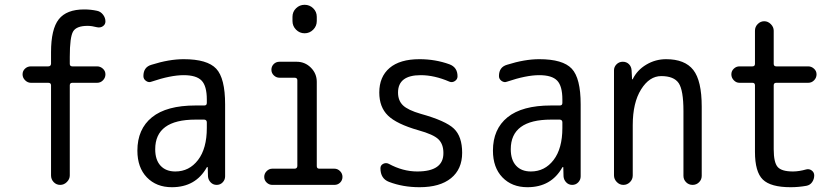

<svg xmlns="http://www.w3.org/2000/svg" viewBox="-20 -780 3540 810"><path d="M110.4 -430.7Q96.7 -430.7 85.9 -441.4Q75.2 -452.1 75.2 -466.3Q75.2 -480.5 85.4 -490.2Q95.7 -500 110.4 -500H183.6Q194.3 -500 195.3 -510.7V-559.6Q195.3 -657.2 228 -698.7Q260.7 -740.2 335 -740.2Q363.3 -740.2 389.6 -734.4Q404.3 -731.4 414.6 -718.3Q424.8 -705.1 424.8 -689.5Q424.8 -676.8 414.1 -669.4Q403.3 -662.1 389.6 -665Q367.2 -670.9 349.6 -670.9Q302.7 -670.9 288.6 -647.5Q274.4 -624 274.4 -540V-510.7Q274.4 -500 285.2 -500H389.6Q403.3 -500 414.1 -490.2Q424.8 -480.5 424.8 -466.3Q424.8 -452.1 414.6 -441.4Q404.3 -430.7 389.6 -430.7H285.2Q274.4 -430.7 274.4 -419.9V-40Q274.4 -24.4 262.2 -12.2Q250 0 233.9 0Q217.8 0 206.5 -11.7Q195.3 -23.4 195.3 -40V-419.9Q195.3 -430.7 183.6 -430.7Z M804.7 -275.4Q634.8 -275.4 634.8 -150.4Q634.8 -105.5 657.2 -81.1Q679.7 -56.6 719.7 -56.6Q778.3 -56.6 815.4 -105Q852.5 -153.3 852.5 -240.2V-263.7Q852.5 -274.4 841.8 -275.4ZM705.1 9.8Q639.6 9.8 599.6 -31.7Q559.6 -73.2 559.6 -144.5Q559.6 -235.4 621.1 -285.2Q682.6 -335 804.7 -335H841.8Q852.5 -335 852.5 -345.7V-360.4Q852.5 -417 830.6 -439.9Q808.6 -462.9 754.9 -462.9Q700.2 -462.9 619.1 -435.5Q607.4 -430.7 596.2 -438.5Q585 -446.3 585 -459Q585 -497.1 619.1 -506.8Q693.4 -530.3 754.9 -530.3Q854.5 -530.3 892.1 -490.2Q929.7 -450.2 929.7 -339.8V-36.1Q929.7 -21.5 919.4 -10.7Q909.2 0 894 0Q878.9 0 868.7 -10.7Q858.4 -21.5 857.4 -36.1L856.4 -74.2Q856.4 -75.2 855.5 -75.2Q853.5 -75.2 852.5 -74.2Q805.7 9.8 705.1 9.8Z M1128.9 0Q1115.2 0 1105 -9.8Q1094.7 -19.5 1094.7 -33.7Q1094.7 -47.9 1105 -58.1Q1115.2 -68.4 1128.9 -68.4H1222.7Q1233.4 -68.4 1234.4 -79.1V-441.4Q1234.4 -452.1 1222.7 -452.1H1159.2Q1145.5 -452.1 1135.3 -461.9Q1125 -471.7 1125 -485.8Q1125 -500 1134.8 -509.8Q1144.5 -519.5 1159.2 -519.5H1231.4Q1266.6 -519.5 1291.5 -494.6Q1316.4 -469.7 1316.4 -434.6V-79.1Q1316.4 -68.4 1327.1 -68.4H1390.6Q1404.3 -68.4 1414.6 -58.1Q1424.8 -47.9 1424.8 -33.7Q1424.8 -19.5 1415 -9.8Q1405.3 0 1390.6 0ZM1213.9 -709Q1213.9 -730.5 1229 -745.1Q1244.1 -759.8 1265.1 -759.8Q1286.1 -759.8 1301.3 -745.1Q1316.4 -730.5 1316.4 -709V-691.4Q1316.4 -669.9 1301.3 -654.8Q1286.1 -639.6 1265.1 -639.6Q1244.1 -639.6 1229 -654.8Q1213.9 -669.9 1213.9 -691.4Z M1745.1 -230.5Q1653.3 -256.8 1616.7 -292.5Q1580.1 -328.1 1580.1 -389.6Q1580.1 -456.1 1623.5 -493.2Q1667 -530.3 1750 -530.3Q1816.4 -530.3 1876 -508.8Q1910.2 -496.1 1910.2 -458Q1910.2 -445.3 1898.9 -438Q1887.7 -430.7 1876 -435.5Q1812.5 -462.9 1754.9 -462.9Q1659.2 -462.9 1659.2 -389.6Q1659.2 -355.5 1680.2 -335.4Q1701.2 -315.4 1754.9 -299.8Q1860.4 -270.5 1895 -237.3Q1929.7 -204.1 1929.7 -135.3Q1929.7 -66.4 1882.8 -28.3Q1835.9 9.8 1750 9.8Q1679.7 9.8 1621.1 -12.7Q1585 -26.4 1585 -70.3Q1585 -83 1596.7 -88.9Q1608.4 -94.7 1620.1 -88.9Q1679.7 -56.6 1740.2 -56.6Q1851.6 -56.6 1850.6 -134.8Q1850.6 -171.9 1829.6 -192.4Q1808.6 -212.9 1745.1 -230.5Z M2304.7 -275.4Q2134.8 -275.4 2134.8 -150.4Q2134.8 -105.5 2157.2 -81.1Q2179.7 -56.6 2219.7 -56.6Q2278.3 -56.6 2315.4 -105Q2352.5 -153.3 2352.5 -240.2V-263.7Q2352.5 -274.4 2341.8 -275.4ZM2205.1 9.8Q2139.6 9.8 2099.6 -31.7Q2059.6 -73.2 2059.6 -144.5Q2059.6 -235.4 2121.1 -285.2Q2182.6 -335 2304.7 -335H2341.8Q2352.5 -335 2352.5 -345.7V-360.4Q2352.5 -417 2330.6 -439.9Q2308.6 -462.9 2254.9 -462.9Q2200.2 -462.9 2119.1 -435.5Q2107.4 -430.7 2096.2 -438.5Q2085 -446.3 2085 -459Q2085 -497.1 2119.1 -506.8Q2193.4 -530.3 2254.9 -530.3Q2354.5 -530.3 2392.1 -490.2Q2429.7 -450.2 2429.7 -339.8V-36.1Q2429.7 -21.5 2419.4 -10.7Q2409.2 0 2394 0Q2378.9 0 2368.7 -10.7Q2358.4 -21.5 2357.4 -36.1L2356.4 -74.2Q2356.4 -75.2 2355.5 -75.2Q2353.5 -75.2 2352.5 -74.2Q2305.7 9.8 2205.1 9.8Z M2570.3 -40V-483.4Q2570.3 -498 2581.1 -508.8Q2591.8 -519.5 2607.4 -519.5Q2623 -519.5 2633.3 -509.3Q2643.6 -499 2644.5 -483.4L2646.5 -446.3Q2646.5 -445.3 2647.5 -445.3Q2649.4 -445.3 2649.4 -446.3Q2668 -484.4 2706.5 -507.3Q2745.1 -530.3 2790 -530.3Q2869.1 -530.3 2904.8 -484.9Q2940.4 -439.5 2940.4 -330.1V-38.1Q2940.4 -22.5 2929.2 -11.2Q2918 0 2901.9 0Q2885.7 0 2874.5 -11.2Q2863.3 -22.5 2863.3 -38.1V-311.5Q2863.3 -399.4 2843.3 -429.2Q2823.2 -459 2769.5 -459Q2719.7 -459 2684.6 -402.8Q2649.4 -346.7 2649.4 -252V-40Q2649.4 -23.4 2637.7 -11.7Q2626 0 2609.9 0Q2593.8 0 2582 -12.2Q2570.3 -24.4 2570.3 -40Z M3099.6 -430.7Q3085.9 -430.7 3075.7 -441.4Q3065.4 -452.1 3065.4 -466.3Q3065.4 -480.5 3075.7 -490.2Q3085.9 -500 3099.6 -500H3154.3Q3165 -500 3165 -510.7V-650.4Q3165 -667 3176.8 -678.7Q3188.5 -690.4 3204.1 -690.4Q3219.7 -690.4 3231.9 -678.2Q3244.1 -666 3244.1 -650.4V-510.7Q3244.1 -500 3254.9 -500H3389.6Q3403.3 -500 3414.1 -490.2Q3424.8 -480.5 3424.8 -466.3Q3424.8 -452.1 3414.6 -441.4Q3404.3 -430.7 3389.6 -430.7H3254.9Q3244.1 -430.7 3244.1 -419.9V-150.4Q3244.1 -94.7 3260.7 -75.7Q3277.3 -56.6 3325.2 -56.6Q3350.6 -56.6 3381.8 -65.4Q3394.5 -68.4 3404.8 -60.5Q3415 -52.7 3415 -40Q3415 -24.4 3406.2 -11.7Q3397.5 1 3381.8 3.9Q3348.6 9.8 3315.4 9.8Q3231.4 9.8 3198.2 -22.5Q3165 -54.7 3165 -139.6V-419.9Q3165 -430.7 3154.3 -430.7Z"/></svg>

Font: Rounded-X Mgen+ 1m regular
Style: Regular
Weight: 400
Designer: [Source Han Sans]
Ryoko NISHIZUKA  (kana & ideographs); Paul D. Hunt (Latin, Greek & Cyrillic); Wenlong ZHANG  (bopomofo
Version: Version 1.059.20150602